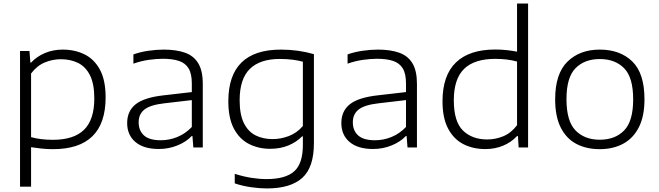

<svg xmlns="http://www.w3.org/2000/svg" viewBox="-20 -828 3698 1078"><path d="M92.5 220V-541.5H145.5L150.5 -476.5H154.5Q186 -510.5 231.8 -530Q277.5 -549.5 332.5 -549.5Q400 -549.5 454.5 -522.8Q509 -496 541 -437Q573 -378 573 -281Q573 9.5 277 9.5Q243.5 9.5 211.8 6Q180 2.5 154.5 -1.5V220ZM276.5 -43Q394.5 -43 452 -99.5Q509.5 -156 509.5 -275.5Q509.5 -357 485.2 -405.2Q461 -453.5 418.5 -474.5Q376 -495.5 321.5 -495.5Q275.5 -495.5 231.8 -477.5Q188 -459.5 154.5 -415.5V-58Q208.5 -43 276.5 -43Z M872 8.5Q786.5 8.5 740.2 -30.8Q694 -70 694 -137Q694 -205 742.2 -243Q790.5 -281 900.5 -293L1057 -311V-359.5Q1057 -414.5 1038.5 -444.5Q1020 -474.5 983.8 -486.2Q947.5 -498 894.5 -498Q859.5 -498 816 -492Q772.5 -486 729 -470.5V-522.5Q766.5 -536 812 -542.8Q857.5 -549.5 899.5 -549.5Q970 -549.5 1019 -532Q1068 -514.5 1093.2 -472.5Q1118.5 -430.5 1118.5 -357.5V0H1065.5L1060.5 -64H1056Q1025.5 -31.5 976.2 -11.5Q927 8.5 872 8.5ZM758.5 -141.5Q758.5 -94.5 788.5 -67.5Q818.5 -40.5 883 -40.5Q931 -40.5 976 -59Q1021 -77.5 1057 -115V-266L903 -248Q824 -239 791.2 -213.2Q758.5 -187.5 758.5 -141.5Z M1478.5 230Q1438 230 1389 223Q1340 216 1298 201.5V148Q1347 163.5 1391.5 170.5Q1436 177.5 1477 177.5Q1582.5 177.5 1631.5 134.2Q1680.5 91 1680.5 -14.5V-62.5H1676.5Q1644.5 -30 1599 -11.2Q1553.5 7.5 1496.5 7.5Q1431 7.5 1377.8 -19.8Q1324.5 -47 1293.2 -105.8Q1262 -164.5 1262 -259.5Q1262 -549.5 1557.5 -549.5Q1653.5 -549.5 1742.5 -524V-23.5Q1742.5 112 1676.8 171Q1611 230 1478.5 230ZM1510.5 -47Q1556.5 -47 1601.8 -64.2Q1647 -81.5 1680.5 -120.5V-481.5Q1655.5 -488.5 1622.8 -492.8Q1590 -497 1551 -497Q1439.5 -497 1382.5 -440.8Q1325.5 -384.5 1325.5 -265.5Q1325.5 -184.5 1349.5 -136.5Q1373.5 -88.5 1415.2 -67.8Q1457 -47 1510.5 -47Z M2074.5 8.5Q1989 8.5 1942.8 -30.8Q1896.5 -70 1896.5 -137Q1896.5 -205 1944.8 -243Q1993 -281 2103 -293L2259.5 -311V-359.5Q2259.5 -414.5 2241 -444.5Q2222.5 -474.5 2186.2 -486.2Q2150 -498 2097 -498Q2062 -498 2018.5 -492Q1975 -486 1931.5 -470.5V-522.5Q1969 -536 2014.5 -542.8Q2060 -549.5 2102 -549.5Q2172.5 -549.5 2221.5 -532Q2270.5 -514.5 2295.8 -472.5Q2321 -430.5 2321 -357.5V0H2268L2263 -64H2258.5Q2228 -31.5 2178.8 -11.5Q2129.5 8.5 2074.5 8.5ZM1961 -141.5Q1961 -94.5 1991 -67.5Q2021 -40.5 2085.5 -40.5Q2133.5 -40.5 2178.5 -59Q2223.5 -77.5 2259.5 -115V-266L2105.5 -248Q2026.5 -239 1993.8 -213.2Q1961 -187.5 1961 -141.5Z M2705 9Q2635.5 9 2581.2 -19Q2527 -47 2495.8 -106.2Q2464.5 -165.5 2464.5 -259.5Q2464.5 -404.5 2539.8 -477.2Q2615 -550 2760.5 -550Q2794 -550 2825.8 -546.5Q2857.5 -543 2883 -538V-808H2945V0H2892L2888 -64H2883Q2851.5 -30 2805.8 -10.5Q2760 9 2705 9ZM2716 -45Q2762 -45 2805.8 -63Q2849.5 -81 2883 -125V-482.5Q2829 -497.5 2761 -497.5Q2643 -497.5 2585.5 -441Q2528 -384.5 2528 -265Q2528 -145 2579.5 -95Q2631 -45 2716 -45Z M3347.5 9.5Q3272.5 9.5 3216.2 -20Q3160 -49.5 3128.5 -111.5Q3097 -173.5 3097 -270.5Q3097 -414 3166 -481.8Q3235 -549.5 3347.5 -549.5Q3461.5 -549.5 3530 -483Q3598.5 -416.5 3598.5 -270.5Q3598.5 -175.5 3566.8 -113.2Q3535 -51 3478.5 -20.8Q3422 9.5 3347.5 9.5ZM3347.5 -43.5Q3433.5 -43.5 3484.2 -95.5Q3535 -147.5 3535 -270Q3535 -393.5 3484.2 -445Q3433.5 -496.5 3347.5 -496.5Q3262 -496.5 3211.2 -445Q3160.5 -393.5 3160.5 -271.5Q3160.5 -148 3211.2 -95.8Q3262 -43.5 3347.5 -43.5Z"/></svg>

Font: Encode Sans Expanded Expanded Light
Style: Regular
Weight: 300
Width: 7
Designer: Multiple Designers
Foundry: Impallari Type
Version: Version 3.000; ttfautohint (v1.8.3) -l 8 -r 50 -G 200 -x 14 